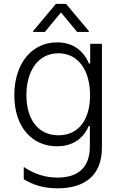

<svg xmlns="http://www.w3.org/2000/svg" viewBox="-20 -776 641 1011"><path d="M216.3 -608 301.1 -710.6 386 -608H447.8V-612.6L327.8 -755.7H274.5L154.5 -612.6V-608ZM282.3 215.6C423.7 215.6 516.7 150.6 516.7 0.4V-545.5H454.9V-441.4H448.5C427.9 -490.4 381 -552.9 280.9 -552.9C145.6 -552.9 55.4 -439.6 55.4 -274.5C55.4 -105.8 150.2 -5.7 279.8 -5.7C377.8 -5.7 426.5 -62.5 447.4 -112.6H453.1V-5.3C453.1 111.9 385.3 159.1 282.3 159.1C215.6 159.1 160.2 139.2 105.1 103.3V168C160.2 201 217 215.6 282.3 215.6ZM287.6 -63.6C179 -63.6 119 -150.2 119 -275.2C119 -399.5 178.6 -495.4 287.3 -495.4C393.8 -495.4 454.2 -403.8 454.2 -274.5C454.2 -144.2 393.1 -63.6 287.6 -63.6Z"/></svg>

Font: TID UI Light
Style: Regular
Weight: 300
Designer: The TID Project Authors
Foundry: Bakken & Bæck
Version: Version 1.001;hotconv 1.0.109;makeotfexe 2.5.65596